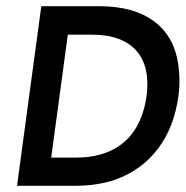

<svg xmlns="http://www.w3.org/2000/svg" viewBox="-20 -600 600 620"><path d="M352.7 -20C466.2 -61 538 -155 556.2 -290C562.2 -334 559.6 -374 552.4 -410C532.5 -507 456.4 -580 300.4 -580H113.4L35 0H222C268 0 311.8 -6 352.7 -20ZM453.2 -290C436.9 -169 364.3 -91 224.3 -91H145.3L199 -488H278C409 -488 470 -414 453.2 -290Z"/></svg>

Font: Charger
Style: ExBdIt
Weight: 400
Designer: Jasper
Foundry: Cannot Into Space Fonts
Version: Version 0.99